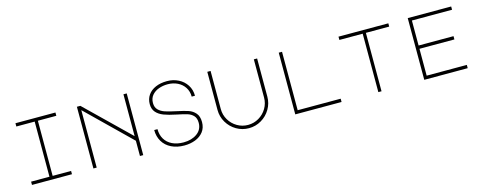

<svg xmlns="http://www.w3.org/2000/svg" viewBox="-30 -1394 5241 2092"><g transform="rotate(-15 2590.0 -348.5)"><path d="M596 -696V-659H388V-37H596V0H145V-37H352V-659H145V-696Z M838 0V-696H877L1363 -224V-696H1400V0H1363V-172L875 -648V0Z M1612 -518Q1612 -576 1642.5 -620Q1673 -664 1728.5 -688Q1784 -712 1857 -712Q1927 -712 1985.5 -682.5Q2044 -653 2078 -600Q2112 -547 2112 -479H2075Q2075 -538 2046 -583Q2017 -628 1967 -652.5Q1917 -677 1856 -677Q1802 -677 1755 -660Q1708 -643 1678.5 -608Q1649 -573 1649 -520Q1649 -472 1677 -443.5Q1705 -415 1750 -400Q1795 -385 1876 -368Q1958 -351 2003.5 -335.5Q2049 -320 2080.5 -284Q2112 -248 2112 -183Q2112 -118 2077.5 -73.5Q2043 -29 1986 -7Q1929 15 1862 15Q1779 15 1716 -16Q1653 -47 1619.5 -103.5Q1586 -160 1586 -233H1623Q1623 -169 1651.5 -121Q1680 -73 1734 -46.5Q1788 -20 1862 -20Q1954 -20 2014.5 -64Q2075 -108 2075 -184Q2075 -236 2049 -264Q2023 -292 1983.5 -304.5Q1944 -317 1865 -333Q1780 -350 1726.5 -370.5Q1673 -391 1642.5 -426.5Q1612 -462 1612 -518Z M2309 -696H2346V-266Q2346 -200 2379 -144Q2412 -88 2468 -55Q2524 -22 2590 -22Q2656 -22 2712 -55Q2768 -88 2801 -144Q2834 -200 2834 -266V-696H2871V-266Q2871 -190 2833 -125.5Q2795 -61 2730.5 -23Q2666 15 2590 15Q2514 15 2449.5 -23Q2385 -61 2347 -125.5Q2309 -190 2309 -266Z M3115 0V-696H3152V-37H3637V0Z M4351 -696V-659H4088V0H4052V-659H3789V-696Z M4570 -696H5060V-659H4607V-377H5001V-340H4607V-37H5060V0H4570Z"/></g></svg>

Font: Major Mono Display
Style: Regular
Weight: 400
Designer: Emre Parlak
Foundry: Emre Parlak
Version: Version 2.000; ttfautohint (v1.8) -l 8 -r 50 -G 200 -x 14 -D